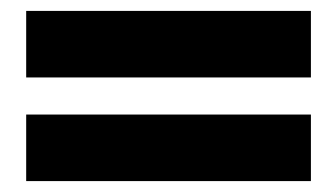

<svg xmlns="http://www.w3.org/2000/svg" viewBox="-20 -460 615 352"><path d="M28 -128H550V-250H28ZM28 -318H550V-440H28Z"/></svg>

Font: Charger Sport
Style: UltExt
Weight: 1000
Designer: Jasper
Foundry: Cannot Into Space Fonts
Version: Version 1.1